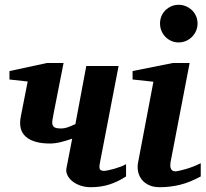

<svg xmlns="http://www.w3.org/2000/svg" viewBox="-20 -760 850 792"><path d="M500 -32.2Q466.3 -10.3 431.2 1Q396 12.2 355 12.2Q330.1 12.2 310.1 4.9Q290 -2.4 276.9 -13.7Q263.7 -24.9 257.6 -38.6Q251.5 -52.2 253.9 -64.9L277.8 -188Q254.4 -179.7 230.5 -173.8Q206.5 -168 186 -168Q119.1 -168 86.9 -195.8Q54.7 -223.6 65.9 -279.8L94.2 -423.8L19 -432.1V-466.8L172.9 -500H242.2L201.2 -292Q198.2 -276.4 196.3 -264.6Q194.3 -252.9 196.8 -245.1Q199.2 -237.3 207.3 -233.6Q215.3 -230 231.9 -230Q244.6 -230 257.8 -234.4Q271 -238.8 291 -248L335.9 -487.8H469.2L392.1 -87.9Q388.2 -67.9 392.3 -61.5Q396.5 -55.2 409.2 -55.2Q414.1 -55.2 425.5 -57.4Q437 -59.6 450.4 -63.5Q463.9 -67.4 477.3 -72.3Q490.7 -77.1 500 -83Z M808.1 -32.2Q763.2 -7.8 722.7 2.2Q682.1 12.2 639.2 12.2Q611.8 12.2 593 2.9Q574.2 -6.3 563.5 -21Q552.7 -35.6 549.3 -54Q545.9 -72.3 549.8 -90.8L612.8 -422.9L526.9 -432.1V-466.8L691.9 -500H762.2L685.1 -99.1Q683.1 -90.3 682.6 -82Q682.1 -73.7 683.8 -67.4Q685.5 -61 690.4 -57.1Q695.3 -53.2 704.1 -53.2Q708 -53.2 719.5 -55.7Q731 -58.1 746.1 -62.5Q761.2 -66.9 777.6 -73.2Q793.9 -79.6 808.1 -86.9ZM794.9 -663.1Q794.9 -647 788.8 -632.8Q782.7 -618.7 772 -607.9Q761.2 -597.2 747.1 -591.1Q732.9 -585 716.8 -585Q700.7 -585 686.8 -591.1Q672.9 -597.2 662.4 -607.9Q651.9 -618.7 646 -632.8Q640.1 -647 640.1 -663.1Q640.1 -679.2 646 -693.4Q651.9 -707.5 662.4 -717.8Q672.9 -728 686.8 -734.1Q700.7 -740.2 716.8 -740.2Q732.9 -740.2 747.1 -734.1Q761.2 -728 772 -717.8Q782.7 -707.5 788.8 -693.4Q794.9 -679.2 794.9 -663.1Z"/></svg>

Font: Charis SIL
Style: Bold Italic
Weight: 700
Italic angle: -11°
Foundry: SIL International
Version: Version 4.112